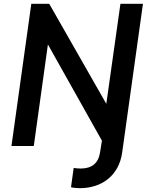

<svg xmlns="http://www.w3.org/2000/svg" viewBox="-20 -765 780 1006"><path d="M398 221C513 221 603 155 620 35L729 -745H611L537 -221L238 -745H144L40 0H157L231 -532L514 -28L504 35C495 92 459 118 403 118C391 118 378 117 366 115L352 216C362 219 383 221 398 221Z"/></svg>

Font: Mluvka SemiBold
Style: Italic
Weight: 600
Italic angle: -8°
Designer: Modified by Jiří Krblich, Original typeface by Gumpita Rahayu
Foundry: Gumpita Rahayu & Jiří Krblich
Version: Version 2.000;Glyphs 3.1.1 (3134)